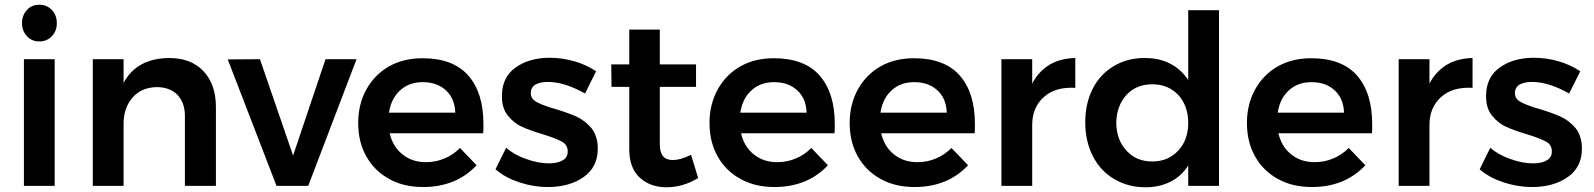

<svg xmlns="http://www.w3.org/2000/svg" viewBox="-20 -785 6732 811"><path d="M81 -535V0H211V-535ZM199 -743C185 -758 167 -765 146 -765C125 -765 107 -758 94 -743C80 -728 73 -710 73 -687C73 -665 80 -647 94 -632C108 -617 125 -610 146 -610C167 -610 185 -617 199 -632C213 -647 220 -665 220 -687C220 -710 213 -728 199 -743Z M839 -485C804 -522 755 -540 694 -540C603 -539 539 -504 502 -435V-535H372V0H502V-263C502 -308 515 -344 540 -373C565 -402 599 -416 642 -417C679 -417 708 -406 729 -385C750 -363 761 -333 761 -296V0H892V-334C892 -397 874 -448 839 -485Z M942 -534 1148 0H1282L1486 -535H1355L1218 -128L1078 -535Z M1958 -466C1915 -515 1850 -539 1765 -539C1712 -539 1665 -528 1624 -505C1583 -482 1551 -449 1528 -408C1505 -367 1493 -319 1493 -266C1493 -213 1504 -166 1527 -125C1550 -84 1582 -52 1624 -29C1665 -6 1713 5 1768 5C1815 5 1857 -3 1896 -19C1934 -35 1966 -58 1993 -87L1923 -160C1904 -141 1883 -126 1858 -116C1833 -105 1806 -100 1779 -100C1740 -100 1707 -111 1680 -133C1653 -154 1635 -184 1626 -222H2021C2022 -231 2022 -244 2022 -261C2022 -349 2001 -417 1958 -466ZM1903 -309H1623C1629 -349 1645 -381 1671 -404C1696 -427 1728 -438 1766 -438C1807 -438 1839 -426 1864 -403C1889 -380 1902 -348 1903 -309Z M2371 -426C2398 -417 2425 -405 2451 -390L2498 -484C2471 -502 2441 -516 2407 -526C2372 -536 2337 -541 2302 -541C2244 -541 2196 -527 2158 -500C2119 -472 2100 -432 2100 -379C2100 -345 2108 -318 2125 -297C2142 -276 2161 -260 2184 -250C2207 -239 2236 -229 2272 -218C2309 -207 2336 -196 2353 -187C2370 -178 2378 -164 2378 -145C2378 -128 2371 -116 2357 -108C2342 -99 2323 -95 2299 -95C2269 -95 2237 -101 2204 -113C2171 -124 2142 -140 2118 -161L2073 -70C2100 -46 2134 -28 2173 -15C2212 -2 2253 5 2294 5C2355 5 2405 -9 2445 -37C2485 -65 2505 -105 2505 -157C2505 -192 2496 -221 2479 -243C2461 -264 2440 -281 2416 -292C2392 -303 2361 -314 2324 -325C2289 -335 2263 -345 2247 -354C2230 -363 2222 -375 2222 -392C2222 -408 2229 -420 2242 -428C2255 -435 2272 -439 2294 -439C2317 -439 2343 -435 2371 -426Z M2929 -33 2899 -131C2868 -116 2843 -109 2823 -109C2804 -109 2790 -114 2781 -125C2772 -135 2767 -152 2767 -177V-418H2920V-513H2767V-660H2638V-513H2562L2563 -418H2638V-154C2638 -101 2653 -62 2682 -35C2711 -8 2749 6 2795 6C2842 6 2886 -7 2929 -33Z M3442 -466C3399 -515 3334 -539 3249 -539C3196 -539 3149 -528 3108 -505C3067 -482 3035 -449 3012 -408C2989 -367 2977 -319 2977 -266C2977 -213 2988 -166 3011 -125C3034 -84 3066 -52 3108 -29C3149 -6 3197 5 3252 5C3299 5 3341 -3 3380 -19C3418 -35 3450 -58 3477 -87L3407 -160C3388 -141 3367 -126 3342 -116C3317 -105 3290 -100 3263 -100C3224 -100 3191 -111 3164 -133C3137 -154 3119 -184 3110 -222H3505C3506 -231 3506 -244 3506 -261C3506 -349 3485 -417 3442 -466ZM3387 -309H3107C3113 -349 3129 -381 3155 -404C3180 -427 3212 -438 3250 -438C3291 -438 3323 -426 3348 -403C3373 -380 3386 -348 3387 -309Z M4034 -466C3991 -515 3926 -539 3841 -539C3788 -539 3741 -528 3700 -505C3659 -482 3627 -449 3604 -408C3581 -367 3569 -319 3569 -266C3569 -213 3580 -166 3603 -125C3626 -84 3658 -52 3700 -29C3741 -6 3789 5 3844 5C3891 5 3933 -3 3972 -19C4010 -35 4042 -58 4069 -87L3999 -160C3980 -141 3959 -126 3934 -116C3909 -105 3882 -100 3855 -100C3816 -100 3783 -111 3756 -133C3729 -154 3711 -184 3702 -222H4097C4098 -231 4098 -244 4098 -261C4098 -349 4077 -417 4034 -466ZM3979 -309H3699C3705 -349 3721 -381 3747 -404C3772 -427 3804 -438 3842 -438C3883 -438 3915 -426 3940 -403C3965 -380 3978 -348 3979 -309Z M4414 -512C4383 -493 4358 -467 4340 -432V-535H4210V0H4340V-258C4340 -307 4357 -347 4390 -376C4423 -405 4467 -417 4522 -414V-540C4481 -539 4445 -530 4414 -512Z M5129 -742H4999V-447C4979 -477 4954 -500 4923 -516C4892 -532 4857 -540 4816 -540C4767 -540 4723 -529 4685 -506C4646 -483 4617 -452 4596 -411C4575 -370 4564 -322 4564 -269C4564 -215 4575 -167 4596 -126C4617 -84 4647 -52 4686 -29C4724 -6 4768 6 4819 6C4859 6 4894 -2 4925 -18C4955 -33 4980 -56 4999 -86V0H5129ZM4957 -149C4928 -118 4892 -103 4847 -103C4802 -103 4766 -118 4738 -149C4710 -179 4696 -218 4695 -266C4696 -314 4710 -353 4738 -384C4766 -414 4802 -429 4847 -429C4892 -429 4928 -414 4957 -384C4985 -353 4999 -314 4999 -266C4999 -218 4985 -179 4957 -149Z M5712 -466C5669 -515 5604 -539 5519 -539C5466 -539 5419 -528 5378 -505C5337 -482 5305 -449 5282 -408C5259 -367 5247 -319 5247 -266C5247 -213 5258 -166 5281 -125C5304 -84 5336 -52 5378 -29C5419 -6 5467 5 5522 5C5569 5 5611 -3 5650 -19C5688 -35 5720 -58 5747 -87L5677 -160C5658 -141 5637 -126 5612 -116C5587 -105 5560 -100 5533 -100C5494 -100 5461 -111 5434 -133C5407 -154 5389 -184 5380 -222H5775C5776 -231 5776 -244 5776 -261C5776 -349 5755 -417 5712 -466ZM5657 -309H5377C5383 -349 5399 -381 5425 -404C5450 -427 5482 -438 5520 -438C5561 -438 5593 -426 5618 -403C5643 -380 5656 -348 5657 -309Z M6092 -512C6061 -493 6036 -467 6018 -432V-535H5888V0H6018V-258C6018 -307 6035 -347 6068 -376C6101 -405 6145 -417 6200 -414V-540C6159 -539 6123 -530 6092 -512Z M6528 -426C6555 -417 6582 -405 6608 -390L6655 -484C6628 -502 6598 -516 6564 -526C6529 -536 6494 -541 6459 -541C6401 -541 6353 -527 6315 -500C6276 -472 6257 -432 6257 -379C6257 -345 6265 -318 6282 -297C6299 -276 6318 -260 6341 -250C6364 -239 6393 -229 6429 -218C6466 -207 6493 -196 6510 -187C6527 -178 6535 -164 6535 -145C6535 -128 6528 -116 6514 -108C6499 -99 6480 -95 6456 -95C6426 -95 6394 -101 6361 -113C6328 -124 6299 -140 6275 -161L6230 -70C6257 -46 6291 -28 6330 -15C6369 -2 6410 5 6451 5C6512 5 6562 -9 6602 -37C6642 -65 6662 -105 6662 -157C6662 -192 6653 -221 6636 -243C6618 -264 6597 -281 6573 -292C6549 -303 6518 -314 6481 -325C6446 -335 6420 -345 6404 -354C6387 -363 6379 -375 6379 -392C6379 -408 6386 -420 6399 -428C6412 -435 6429 -439 6451 -439C6474 -439 6500 -435 6528 -426Z"/></svg>

Font: Argentum Sans Medium
Style: Regular
Weight: 500
Designer: Julieta Ulanovsky
Foundry: Julieta Ulanovsky
Version: Version 5.001;January 29, 2019;FontCreator 11.5.0.2425 64-bi